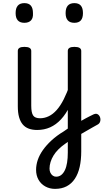

<svg xmlns="http://www.w3.org/2000/svg" viewBox="-20 -815 663 1229"><path d="M218 17Q188 17 164.5 8.5Q141 0 125.5 -18.5Q110 -37 102 -65.5Q94 -94 94 -135V-489Q94 -502 104.5 -508.5Q115 -515 136 -515Q158 -515 169 -508.5Q180 -502 180 -489V-138Q180 -94 192 -76Q204 -58 237 -58Q251 -58 258 -46.5Q265 -35 263.5 -20.5Q262 -6 251 5.5Q240 17 218 17ZM136 -669Q108 -669 94 -684.5Q80 -700 80 -731Q80 -763 94 -779Q108 -795 136 -795Q164 -795 177.5 -779Q191 -763 191 -731Q193 -700 178.5 -684.5Q164 -669 136 -669ZM217 17Q203 17 196.5 5.5Q190 -6 191.5 -20.5Q193 -35 204 -46.5Q215 -58 236 -58Q265 -58 292 -71Q319 -84 343 -111Q367 -138 388 -179.5Q409 -221 428 -276Q433 -291 445 -290.5Q457 -290 466.5 -280.5Q476 -271 473 -259Q453 -189 427.5 -137Q402 -85 370.5 -51Q339 -17 301 0Q263 17 217 17ZM467 -22Q483 -32 499 -41Q515 -50 529.5 -58Q544 -66 556.5 -72Q569 -78 579 -83Q595 -90 605.5 -83.5Q616 -77 620.5 -64Q625 -51 621 -37Q617 -23 602 -16Q589 -9 572.5 0.5Q556 10 538.5 20Q521 30 503 40.5Q485 51 467 61ZM332 394Q298 394 270 378.5Q242 363 226.5 335.5Q211 308 211 272Q211 241 221.5 209.5Q232 178 254 146.5Q276 115 309.5 84Q343 53 388 26Q394 21 401 17Q408 13 414 8V-489Q414 -502 424.5 -508.5Q435 -515 456 -515Q478 -515 489 -508.5Q500 -502 500 -489V154Q500 209 490 253.5Q480 298 459 329.5Q438 361 406.5 377.5Q375 394 332 394ZM339 316Q358 316 372 305Q386 294 395.5 274Q405 254 409.5 225.5Q414 197 414 162V93Q410 96 406.5 99Q403 102 399 104Q373 122 354 141Q335 160 322.5 180.5Q310 201 303.5 222.5Q297 244 297 264Q297 279 302.5 290.5Q308 302 317.5 309Q327 316 339 316ZM456 -669Q428 -669 414 -684.5Q400 -700 400 -731Q400 -763 414 -779Q428 -795 456 -795Q484 -795 497.5 -779Q511 -763 511 -731Q511 -700 497.5 -684.5Q484 -669 456 -669Z"/></svg>

Font: Playwrite GB J
Style: Regular
Weight: 400
Designer: Veronika Burian, José Scaglione
Foundry: TypeTogether
Version: Version 1.002